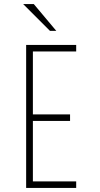

<svg xmlns="http://www.w3.org/2000/svg" viewBox="-20 -920 490 940"><path d="M108 0V-700H353V-668H141V-360H323V-328H141V-32H353V0ZM224.5 -769 93.5 -900H145.5L255.5 -769Z"/></svg>

Font: Trispace Condensed Thin
Style: Regular
Weight: 100
Width: 3
Designer: Tyler Finck
Foundry: Etcetera Type Company
Version: Version 1.210; ttfautohint (v1.8.3)